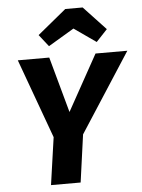

<svg xmlns="http://www.w3.org/2000/svg" viewBox="-62 -997 776 1046"><g transform="rotate(-5 326.0 -474.5)"><path d="M229 -755 370 -839 490 -755 551 -820 430 -949H335L178 -820ZM652 -693H478L309 -388L225 -693H53L211 -259L174 0H336L372 -260Z"/></g></svg>

Font: Fira Sans
Style: Bold Italic
Weight: 700
Italic angle: -8°
Designer: bBox Type GmbH & Carrois Corporate GbR & Edenspiekermann AG
Foundry: bBox Type GmbH & Carrois Corporate GbR & Edenspiekermann AG
Version: Version 4.301;PS 004.301;hotconv 1.0.88;makeotf.lib2.5.64775